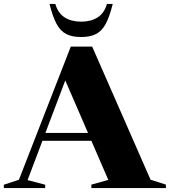

<svg xmlns="http://www.w3.org/2000/svg" viewBox="-32 -955 863 975"><path d="M732.5 -42.5 810.5 -17.5V0H432V-17.5L518 -41.5L432 -240H183.5L108 -40.5L197.5 -17V0H-12.5V-17L64 -42L327.5 -718.5H436ZM198.5 -280H415L299.5 -546.5ZM380 -845Q429.5 -845 463.5 -866.5Q497.5 -888 511 -935H540.5Q524.5 -870.5 504.8 -833.8Q485 -797 455.2 -782Q425.5 -767 380 -767Q334.5 -767 304.8 -782Q275 -797 255.2 -833.8Q235.5 -870.5 219.5 -935H249Q262.5 -888 296.5 -866.5Q330.5 -845 380 -845Z"/></svg>

Font: Newsreader 72pt
Style: Bold
Weight: 700
Designer: Hugues Gentile
Foundry: Production Type
Version: Version 1.003; ttfautohint (v1.8.3)